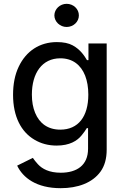

<svg xmlns="http://www.w3.org/2000/svg" viewBox="-20 -774 655 1010"><path d="M299 215.9C389.6 215.9 466.3 187.9 509.2 128.2C530.5 98.4 541.2 60 541.2 13.5V-545.5H445.3V-457.7H437.5C424.7 -479 404.1 -512.8 362.2 -535.5C341.3 -546.9 313.6 -552.6 279.1 -552.6C189.6 -552.6 117.9 -506.4 78.5 -423.3C58.6 -381.7 48.7 -332.4 48.7 -275.2C48.7 -160.2 91.6 -79.9 161.2 -39.1C195.7 -18.5 234.7 -8.2 278.1 -8.2C346.2 -8.2 386.4 -33.4 409.4 -62.1C421.2 -76.3 430 -88.8 436.4 -99.8H443.2V8.5C443.2 96.2 383.2 134.6 299.7 134.6C238.6 134.6 202.1 114.3 179.7 90.2C168.7 77.8 159.4 66.8 152.7 56.5L70.3 97.3C100.5 160.9 171.5 215.9 299 215.9ZM297.2 -92C231.9 -92 187.5 -125 164.8 -180.4C153.4 -207.7 147.7 -239.7 147.7 -276.3C147.7 -389.2 201.3 -467.3 297.2 -467.3C361.5 -467.3 405.2 -433.2 427.9 -376.1C438.9 -347.3 444.6 -314.3 444.6 -276.3C444.6 -161.2 392 -92 297.2 -92ZM330.6 -632.1C366.1 -632.1 395.2 -659.8 394.9 -692.8C395.2 -726.6 366.1 -753.9 330.6 -753.9C295.5 -753.9 266.3 -726.6 266 -692.8C266.3 -659.8 295.5 -632.1 330.6 -632.1Z"/></svg>

Font: Inter 465
Style: Regular
Weight: 400
Designer: Rasmus Andersson
Foundry: rsms
Version: Version 3.019;Glyphs 3.1.2 (3151)